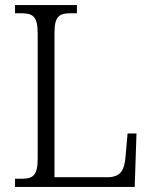

<svg xmlns="http://www.w3.org/2000/svg" viewBox="-20 -734 597 754"><path d="M39 0H509L516 -210H481L473 -119C469 -68 455 -38 402 -38H194V-605C194 -672 214 -682 259 -682H282V-714H39V-682H62C107 -682 128 -672 128 -603V-110C128 -42 107 -32 63 -32H39Z"/></svg>

Font: Noto Serif Georgian SemiCondensed Light
Style: Regular
Weight: 300
Width: 4
Designer: Monotype Design Team, Akaki Razmadze
Foundry: Google LLC
Version: Version 2.003